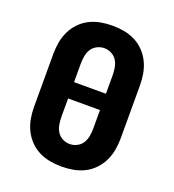

<svg xmlns="http://www.w3.org/2000/svg" viewBox="-136 -849 872 962"><g transform="rotate(20 300.0 -367.5)"><path d="M300 8Q269 8 238 2.5Q207 -3 179 -17Q151 -31 129 -54Q107 -77 93.5 -105Q80 -133 74.5 -164Q69 -195 69 -226V-509Q69 -540 74.5 -571Q80 -602 93.5 -630Q107 -658 129 -681Q151 -704 179 -718Q207 -732 238 -737.5Q269 -743 300 -743Q331 -743 362 -737.5Q393 -732 421 -718Q449 -704 471 -681Q493 -658 506.5 -630Q520 -602 525.5 -571Q531 -540 531 -509V-226Q531 -195 525.5 -164Q520 -133 506.5 -105Q493 -77 471 -54Q449 -31 421 -17Q393 -3 362 2.5Q331 8 300 8ZM385 -411V-509Q385 -529 381.5 -549.5Q378 -570 367.5 -587Q357 -604 338.5 -613.5Q320 -623 300 -623Q280 -623 261.5 -613.5Q243 -604 232.5 -587Q222 -570 218.5 -549.5Q215 -529 215 -509V-411ZM300 -112Q320 -112 338.5 -121.5Q357 -131 367.5 -148Q378 -165 381.5 -185.5Q385 -206 385 -226V-324H215V-226Q215 -206 218.5 -185.5Q222 -165 232.5 -148Q243 -131 261.5 -121.5Q280 -112 300 -112Z"/></g></svg>

Font: Iosevka SS04 Heavy Extended
Style: Regular
Weight: 900
Width: 7
Monospace: yes
Designer: Belleve Invis
Foundry: Belleve Invis
Version: Version 19.0.0; ttfautohint (v1.8.4)